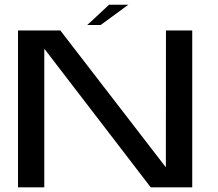

<svg xmlns="http://www.w3.org/2000/svg" viewBox="-20 -806 940 826"><path d="M57.5 0H170.5V-594H172.5L628.5 0H807V-675H694L693.5 -87.5H692.5L239.5 -675H57.5ZM355.5 -698.5H413L532 -785.5H449Z"/></svg>

Font: Anybody Expanded
Style: Regular
Weight: 400
Width: 7
Version: Version 1.113;gftools[0.9.25]